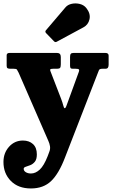

<svg xmlns="http://www.w3.org/2000/svg" viewBox="-35 -828 652 1110"><path d="M-15 108.5Q-15 56.5 17.2 20.5Q49.5 -15.5 97.5 -15.5Q133.5 -15.5 155.8 5Q178 25.5 178 64.5Q178 93 166.5 107Q155 121 140 126.8Q125 132.5 113.5 136.2Q102 140 102 148Q102 160 114.2 167.5Q126.5 175 144 175Q170.5 175 194.8 152.5Q219 130 240.5 75L250 49.5Q256.5 33.5 254 17.5Q251.5 1.5 244.5 -13.5L73 -407Q66 -421 62.8 -425.8Q59.5 -430.5 44.5 -430.5H25Q13.5 -430.5 8.5 -433.8Q3.5 -437 3.5 -447.5V-508.5Q3.5 -522 21 -522H294.5Q316.5 -522 316.5 -498.5V-456.5Q316.5 -441.5 312.5 -436Q308.5 -430.5 295 -430.5H272.5Q259.5 -430.5 256.2 -427.5Q253 -424.5 257 -415.5L318 -257.5Q326.5 -235.5 330.5 -219Q334.5 -202.5 339 -202.5Q344 -202.5 348 -213.5Q352 -224.5 358.5 -242L421 -413.5Q424.5 -423 420.8 -426.8Q417 -430.5 402.5 -430.5H386.5Q376 -430.5 373 -434.5Q370 -438.5 370 -448.5V-498.5Q370 -511.5 374.2 -516.8Q378.5 -522 390.5 -522H574Q593 -522 593 -506.5V-454Q593 -443 589 -436.8Q585 -430.5 574 -430.5H557.5Q540 -430.5 537 -422.2Q534 -414 529 -402L341 82Q305.5 175.5 260.8 218.5Q216 261.5 144 261.5Q70.5 261.5 27.8 218.2Q-15 175 -15 108.5ZM277 -589.5 231.5 -636.5Q223 -645.5 231.5 -654L343.5 -785.5Q356.5 -801 379.8 -806Q403 -811 426.8 -805Q450.5 -799 464.5 -781Q489.5 -749 482.5 -717Q475.5 -685 447.5 -670L293.5 -587Q284.5 -581.5 277 -589.5Z"/></svg>

Font: Besley* Narrow Heavy
Style: Regular
Weight: 800
Width: 4
Designer: Owen Earl
Foundry: indestructible type*
Version: Version 3.000; ttfautohint (v1.8.3)